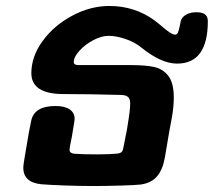

<svg xmlns="http://www.w3.org/2000/svg" viewBox="-20 -617 720 643"><path d="M118 0Q88 -3 73 -17Q58 -31 58 -55Q58 -66 66 -110.5Q74 -155 76 -169Q75 -165 84 -210Q93 -262 166 -262Q197 -262 213.5 -250.5Q230 -239 230 -219L229 -210L221 -161Q213 -124 213 -115Q213 -109 217 -106Q221 -103 230 -102Q255 -100 307 -100Q350 -100 375 -103Q389 -104 392 -117Q394 -128 396 -136.5Q398 -145 399 -152Q406 -185 408 -201Q416 -249 416 -270Q416 -285 409.5 -291.5Q403 -298 388 -299Q277 -302 193 -302Q85 -302 85 -372Q85 -428 123 -480Q161 -532 222 -564.5Q283 -597 346 -597Q431 -597 497 -549L516 -534Q553 -501 566 -501Q573 -501 576 -508.5Q579 -516 581.5 -527.5Q584 -539 585 -545Q588 -559 602.5 -567.5Q617 -576 637 -576Q658 -576 667 -568.5Q676 -561 676 -546Q676 -404 573 -404Q520 -404 453 -458Q431 -476 400 -486.5Q369 -497 344 -497Q320 -497 292.5 -482.5Q265 -468 246 -447Q227 -426 227 -409Q227 -399 243 -399H420Q468 -399 497 -392.5Q526 -386 544 -362.5Q562 -339 562 -290Q562 -258 555 -220L547 -177L532 -89Q525 -49 506 -26.5Q487 -4 451 1Q435 3 383.5 4.5Q332 6 291 6Q244 6 192.5 4Q141 2 118 0Z"/></svg>

Font: Mali
Style: Bold Italic
Weight: 700
Italic angle: -10°
Version: Version 1.000; ttfautohint (v1.6)